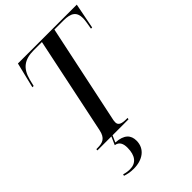

<svg xmlns="http://www.w3.org/2000/svg" viewBox="-273 -822 1165 1165"><g transform="rotate(-45 309.5 -239.5)"><path d="M82 0H202L179 52C213 57 223 84 223 117C223 186 193 221 141 221C127 221 108 219 90 213L87 223C108 230 129 235 160 235C234 235 292 197 292 126C292 79 265 47 193 43L212 0H349L351 -10H342C303 -10 279 -17 279 -44C279 -54 281 -66 285 -82L416 -703H494C560 -703 588 -682 588 -629C588 -612 583 -585 577 -550H587L619 -714H114L74 -550H85L96 -595C116 -671 159 -703 239 -703H309L178 -77C166 -20 137 -10 93 -10H83Z"/></g></svg>

Font: Noto Serif Display Condensed Medium
Style: Italic
Weight: 500
Width: 3
Italic angle: -12°
Designer: Monotype Design Team
Foundry: Monotype Imaging Inc.
Version: Version 2.009